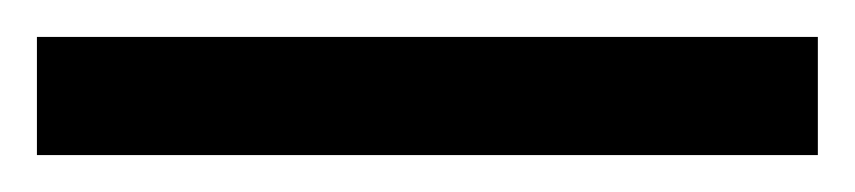

<svg xmlns="http://www.w3.org/2000/svg" viewBox="-22 67 463 104"><path d="M421 151H-2V87H421Z"/></svg>

Font: Noto Sans Display SemiCondensed
Style: Regular
Weight: 400
Width: 4
Version: Version 2.003